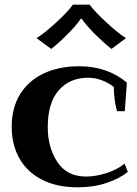

<svg xmlns="http://www.w3.org/2000/svg" viewBox="-20 -790 587 820"><path d="M136 -627Q170 -648 221.5 -695.5Q273 -743 291 -770H363Q381 -744 432.5 -696Q484 -648 518 -627L456 -581Q423 -607 384.5 -645.5Q346 -684 329 -710H325Q309 -685 271 -646.5Q233 -608 199 -581ZM30 -248Q30 -330 66 -388Q102 -446 167 -476.5Q232 -507 318 -507Q439 -507 522 -437L513 -315H480Q474 -333 470 -363Q466 -393 466 -419Q413 -458 356 -458Q278 -458 231 -404.5Q184 -351 184 -247Q184 -160 225 -98Q266 -36 348 -36Q388 -36 434 -50.5Q480 -65 512 -91L526 -56Q492 -28 436 -9Q380 10 312 10Q224 10 160.5 -22Q97 -54 63.5 -112.5Q30 -171 30 -248Z"/></svg>

Font: Trirong Bold
Style: Regular
Weight: 700
Designer: Katatrad Team
Foundry: CadsonDemak
Version: Version 1.000